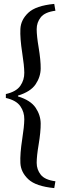

<svg xmlns="http://www.w3.org/2000/svg" viewBox="-20 -830 312 984"><path d="M178 -587Q189 -521 188.5 -478.5Q188 -436 162.5 -398Q137 -360 72 -340V-338H10V-348Q63 -360 84 -390Q105 -420 104.5 -457.5Q104 -495 94 -558Q82 -635 84.5 -682Q87 -729 125.5 -765Q164 -801 258 -810L264 -775Q210 -768 189 -741.5Q168 -715 168 -680.5Q168 -646 178 -587ZM258 134Q164 125 125.5 89Q87 53 84.5 6Q82 -41 94 -118Q104 -181 104.5 -218.5Q105 -256 84 -286Q63 -316 10 -328V-338H72V-336Q137 -316 162.5 -278Q188 -240 188.5 -197.5Q189 -155 178 -89Q168 -30 168 4.5Q168 39 189 65.5Q210 92 264 99Z"/></svg>

Font: Minipax
Style: Regular
Weight: 400
Designer: Raphaël Ronot
Foundry: Velvetyne Type Foundry
Version: Version 1.000